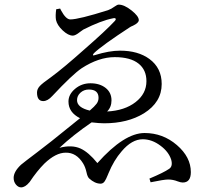

<svg xmlns="http://www.w3.org/2000/svg" viewBox="-20 -772 886 830"><path d="M71 38Q59 38 49 26Q39 14 39 -3Q39 -30 71 -60Q84 -71 141 -114Q183 -146 203 -162Q288 -230 326 -261Q276 -286 276 -333Q276 -364 304.5 -388Q333 -412 371 -412Q411 -412 436.5 -392Q462 -372 462 -338Q462 -309 443 -290Q519 -294 566 -330.5Q613 -367 613 -421Q613 -470 579 -497Q544 -525 476 -525Q407 -525 333 -477Q293 -450 206 -357Q186 -335 167 -335Q140 -335 140 -372Q140 -387 152 -400Q163 -412 200 -438Q252 -476 344 -558Q438 -640 475 -680Q482 -687 480 -691Q478 -695 469 -693Q417 -683 340 -644Q335 -641 326 -634Q306 -618 295 -618Q275 -618 251 -640.5Q227 -663 222 -686Q219 -704 223 -732L240 -735Q241 -733 244 -727Q265 -688 284 -688Q320 -688 447 -728Q461 -733 476 -744Q487 -752 493 -752Q517 -752 548.5 -727Q580 -702 580 -685Q580 -673 555 -661Q545 -657 541 -654Q420 -575 386 -542Q381 -536 382 -533.5Q383 -531 391 -534Q452 -553 499 -553Q577 -553 626 -517Q679 -478 679 -409Q679 -330 602 -282Q532 -239 430 -239Q410 -239 376 -243Q297 -189 237 -133Q290 -147 328 -130Q363 -114 401 -67Q517 -197 605 -197Q684 -197 744.5 -145Q805 -93 805 -28Q805 17 770 17Q761 17 748 12Q728 4 707 4Q689 4 631 16L626 0Q688 -26 711 -42Q728 -53 720 -82Q709 -116 674 -142Q637 -170 597 -170Q550 -170 506 -118Q472 -79 449 -23Q448 -21 447 -18Q438 4 433 11Q426 22 415 22Q390 22 365 -1Q358 -8 354 -27Q349 -50 339 -66Q310 -113 264 -112Q221 -112 172 -65Q140 -33 108 15L107 16Q89 38 71 38ZM368 -294Q389 -312 397.5 -323.5Q406 -335 406 -349Q406 -385 364 -385Q343 -385 328 -371.5Q313 -358 313 -339Q313 -307 368 -294Z"/></svg>

Font: GenRyuMin TW M
Style: Regular
Weight: 500
Version: Version 1.501;PS 1;hotconv 16.6.51;makeotf.lib2.5.65220